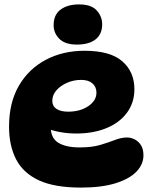

<svg xmlns="http://www.w3.org/2000/svg" viewBox="-20 -842 681 870"><path d="M347 8Q227 8 156 -25Q85 -58 53 -120Q21 -182 21 -268Q21 -377 65.5 -453.5Q110 -530 187.5 -571Q265 -612 363 -612Q480 -612 534.5 -564Q589 -516 589 -438Q589 -377 555.5 -331.5Q522 -286 462.5 -261.5Q403 -237 326 -237Q288 -237 252.5 -243.5Q217 -250 189 -261L213 -314Q210 -290 210 -266Q210 -216 244.5 -195Q279 -174 341 -174Q397 -174 435 -185.5Q473 -197 501.5 -208Q530 -219 556 -219Q573 -219 590 -210.5Q607 -202 618.5 -184.5Q630 -167 630 -138Q630 -97 598 -64Q566 -31 503 -11.5Q440 8 347 8ZM289 -336Q343 -336 380 -361Q417 -386 417 -422Q417 -448 399 -464Q381 -480 348 -480Q313 -480 283 -466.5Q253 -453 235 -432Q217 -411 217 -385Q217 -361 236 -348.5Q255 -336 289 -336ZM338 -822Q394 -822 418.5 -794.5Q443 -767 443 -732Q443 -687 413 -663.5Q383 -640 328 -640Q275 -640 249 -666Q223 -692 223 -728Q223 -775 254.5 -798.5Q286 -822 338 -822Z"/></svg>

Font: DynaPuff SemiBold
Style: Regular
Weight: 600
Designer: Toshi Omagari, Jennifer Daniel
Foundry: Google Fonts
Version: Version 2.000